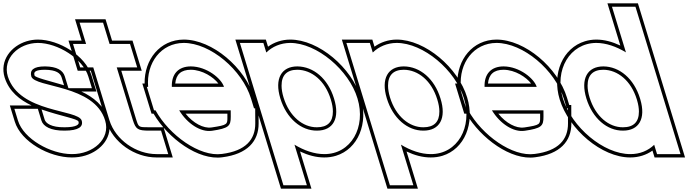

<svg xmlns="http://www.w3.org/2000/svg" viewBox="-163 -869 4105 1145"><path d="M363.7 -413 385.1 -343H245.1L223.7 -413C212.4 -450 176.7 -472 105.4 -473C35.4 -473 13.4 -450 23.7 -413C44.5 -345 400.1 -366 464.1 -150C497.2 -42 393.6 51 265.3 50C138.3 50 -22.5 -41 -55.9 -150L-77.3 -220H62.7L84.1 -150C94.8 -115 139.8 -89 222.5 -90C306.5 -90 335.1 -114 324.1 -150C303.4 -218 -47.6 -195 -116.3 -413C-149 -520 -53.1 -612 62.6 -613C180.6 -613 331 -520 363.7 -413ZM322.5 -323H412.2L382.9 -418.8C346.7 -537.2 188.6 -633 62.5 -633C39.3 -632.8 17.1 -629.3 -3.9 -623C-96.9 -594.8 -166.2 -507.9 -135.4 -407.1C-109 -323.3 -44.3 -272.8 25.5 -240H-104.3L-75 -144.2C-37.9 -22.8 131.5 70 265.2 70C293.4 70.2 320.9 66.2 346.1 58.5C442.7 29.3 513.7 -56.3 483.3 -155.8C458.5 -239.5 393 -290.2 322.5 -323ZM84.8 -216.2C203.9 -175.3 300 -160.5 305 -144.2C306 -141 306.4 -138.4 306.4 -136.4C306.5 -128.7 297.5 -110 222.4 -110C141.9 -109 109.8 -134.6 103.3 -155.8ZM218.9 -360.5C118.9 -389.4 47.6 -406.5 42.9 -418.7C41.7 -423.1 41.3 -426.1 41.3 -428.9C41.3 -438.2 46.5 -453 105.2 -453C173.2 -452 196.9 -432.3 204.6 -407.2Z M533.2 -467 629.5 -152C647 -98 658.5 -90 727.5 -90H797.5L840.3 50H770.3C649.3 50 526.6 -34 489.8 -151L489.5 -152L393.2 -467H385.2H315.2L272.4 -607H342.4H350.4L333 -664L311.6 -734H451.6L473 -664L490.4 -607H542.4H612.4L655.2 -467H585.2ZM560.3 -447H682.3L627.2 -627H505.2L466.4 -754H284.6L323.4 -627H245.4L300.4 -447H378.4L470.7 -145.1C510.4 -18.7 640.7 70 770.3 70H867.3L812.3 -110H727.5C661.8 -110 664.1 -110.1 648.6 -158Z M861.7 -351H1172.7C1157.7 -400 1071.7 -472 975.4 -473C900.8 -473 859.1 -428 861.7 -351ZM764.4 -211H755.5L734.1 -281L712.7 -351H720.4C708.4 -494.4 797.4 -612.1 932.6 -613C1091.6 -613 1281.8 -452 1334.1 -281L1351.8 -223H1358.8L1359.3 -133C1359.7 -37 1302.5 31 1161 49C1027.6 68 846 -63.3 764.4 -211ZM1212.9 -211H905.6C954.1 -131 1034.1 -79.5 1099.8 -89H1100.8C1201.2 -104 1213.2 -117 1213.1 -173ZM882.1 -371C887 -425.6 917.2 -453 975.3 -453C1044.4 -452.3 1110.1 -409.1 1139.2 -371ZM752.8 -191C839.3 -43.2 1020.4 89.3 1163.7 68.8C1311.3 50 1379.7 -25.9 1379.3 -133.1L1378.7 -243H1366.6L1353.2 -286.8C1298.6 -465.4 1103.3 -633 932.5 -633C790.4 -632.1 697.1 -513.3 699.4 -371H685.7L740.7 -191ZM1193 -191 1193.1 -173C1193.2 -127.6 1196.2 -123.6 1099.3 -109H1098.4L1096.9 -108.8C1050.9 -102.2 989 -134.2 943.8 -191Z M1425 -555.9C1461.5 -591.2 1510.4 -612.6 1567.6 -613C1726.6 -613 1918.1 -451 1968.8 -282C2021.1 -111 1930.6 51 1770.3 50C1712.6 50 1650.9 28.8 1593.1 -6.3L1645.8 166L1667.2 236H1527.2L1505.8 166L1368.8 -282L1289 -543L1267.6 -613H1407.6ZM1508.8 -282C1545.2 -163 1632.8 -89 1727.5 -90C1823.5 -90 1866.2 -163 1828.8 -282C1792.7 -400 1706.7 -472 1610.4 -473C1515.4 -473 1472.7 -400 1508.8 -282ZM1435.3 -590.6 1422.4 -633H1240.6L1512.4 256H1694.2L1626.4 34.4C1674.4 57.1 1722.6 70 1770.2 70C1794.9 70.2 1818.5 66.7 1840.2 60.1C1972.7 19.7 2035 -133.9 1987.9 -287.8C1935 -464.5 1738.3 -633 1567.5 -633C1516.9 -632.7 1470.8 -616.3 1435.3 -590.6ZM1527.9 -287.8C1519.8 -314.3 1516.1 -337.9 1516.1 -358C1515.9 -420.7 1548 -453 1610.3 -453C1695.7 -452.1 1775.4 -388.2 1809.7 -276.1C1818.3 -248.8 1822.2 -224.8 1822.2 -204.3C1822.5 -142 1790.6 -110 1727.4 -110C1643.8 -109.1 1562.5 -174.7 1527.9 -287.8Z M2060 -555.9C2096.5 -591.2 2145.4 -612.6 2202.6 -613C2361.6 -613 2553.1 -451 2603.8 -282C2656.1 -111 2565.6 51 2405.3 50C2347.6 50 2285.9 28.8 2228.1 -6.3L2280.8 166L2302.2 236H2162.2L2140.8 166L2003.8 -282L1924 -543L1902.6 -613H2042.6ZM2143.8 -282C2180.2 -163 2267.8 -89 2362.5 -90C2458.5 -90 2501.2 -163 2463.8 -282C2427.7 -400 2341.7 -472 2245.4 -473C2150.4 -473 2107.7 -400 2143.8 -282ZM2070.3 -590.6 2057.4 -633H1875.6L2147.4 256H2329.2L2261.4 34.4C2309.4 57.1 2357.6 70 2405.2 70C2429.9 70.2 2453.5 66.7 2475.2 60.1C2607.7 19.7 2670 -133.9 2622.9 -287.8C2570 -464.5 2373.3 -633 2202.5 -633C2151.9 -632.7 2105.8 -616.3 2070.3 -590.6ZM2162.9 -287.8C2154.8 -314.3 2151.1 -337.9 2151.1 -358C2150.9 -420.7 2183 -453 2245.3 -453C2330.7 -452.1 2410.4 -388.2 2444.7 -276.1C2453.3 -248.8 2457.2 -224.8 2457.2 -204.3C2457.5 -142 2425.6 -110 2362.4 -110C2278.8 -109.1 2197.5 -174.7 2162.9 -287.8Z M2726.7 -351H3037.7C3022.7 -400 2936.7 -472 2840.4 -473C2765.8 -473 2724.1 -428 2726.7 -351ZM2629.4 -211H2620.5L2599.1 -281L2577.7 -351H2585.4C2573.4 -494.4 2662.4 -612.1 2797.6 -613C2956.6 -613 3146.8 -452 3199.1 -281L3216.8 -223H3223.8L3224.3 -133C3224.7 -37 3167.5 31 3026 49C2892.6 68 2711 -63.3 2629.4 -211ZM3077.9 -211H2770.6C2819.1 -131 2899.1 -79.5 2964.8 -89H2965.8C3066.2 -104 3078.2 -117 3078.1 -173ZM2747.1 -371C2752 -425.6 2782.2 -453 2840.3 -453C2909.4 -452.3 2975.1 -409.1 3004.2 -371ZM2617.8 -191C2704.3 -43.2 2885.4 89.3 3028.7 68.8C3176.3 50 3244.7 -25.9 3244.3 -133.1L3243.7 -243H3231.6L3218.2 -286.8C3163.6 -465.4 2968.3 -633 2797.5 -633C2655.4 -632.1 2562.1 -513.3 2564.4 -371H2550.7L2605.7 -191ZM3058 -191 3058.1 -173C3058.2 -127.6 3061.2 -123.6 2964.3 -109H2963.4L2961.9 -108.8C2915.9 -102.2 2854 -134.2 2808.8 -191Z M3193.8 -282C3141.5 -453 3235.9 -612 3392.6 -613C3450.1 -613 3512 -591.8 3569.8 -556.7L3508 -759L3486.5 -829H3626.5L3648 -759L3792.7 -285.6L3793.8 -282L3873.9 -20L3895.3 50H3755.3L3738.3 -5.5C3702.1 29.4 3653.2 50.4 3595.3 50C3436.3 50 3246.1 -111 3193.8 -282ZM3333.8 -282C3370.2 -163 3457.8 -89 3552.5 -90C3647 -90 3689.9 -160.8 3655.4 -276.6L3653.8 -282C3617.7 -400 3531.7 -472 3435.4 -473C3340.4 -473 3297.7 -400 3333.8 -282ZM3174.7 -276.2C3229.2 -97.6 3424.7 70 3595.2 70C3646.2 70.3 3692.7 54.4 3728 29.1L3740.5 70H3922.3L3641.3 -849H3459.5L3536.4 -597.4C3488.3 -620.1 3440.3 -633 3392.5 -633C3368.8 -632.8 3346.5 -629.4 3325.5 -623C3193.8 -582.9 3127.2 -431.4 3174.7 -276.2ZM3352.9 -287.8C3344.8 -314.3 3341.1 -337.9 3341.1 -358C3340.9 -420.7 3373 -453 3435.3 -453C3520.7 -452.1 3600.4 -388.1 3634.7 -276.2L3636.3 -270.8C3643.8 -245.7 3647.2 -223 3647.2 -203.7C3647.3 -141.8 3615.5 -110 3552.4 -110C3468.8 -109.1 3387.5 -174.7 3352.9 -287.8Z"/></svg>

Font: Nordica Plus
Style: NordicaClassicRgOpOblOl
Weight: 500
Version: Version 1.01